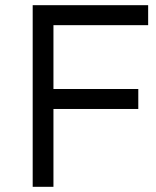

<svg xmlns="http://www.w3.org/2000/svg" viewBox="-20 -720 603 740"><path d="M106 0V-700H551V-623H186V-377H513V-300H186V0Z"/></svg>

Font: Trueno
Style: Lt
Weight: 300
Designer: Julieta Ulanovsky
Foundry: Julieta Ulanovsky
Version: Version 3.001b